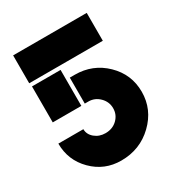

<svg xmlns="http://www.w3.org/2000/svg" viewBox="-134 -610 641 698"><g transform="rotate(-30 186.0 -261.0)"><path d="M24 -525H333V-408H24ZM27 -242V-393H147V-242ZM363 -177Q363 -103 308 -50Q253 3 174 3Q104 3 55 -46Q6 -95 6 -165H111Q111 -143 129.5 -127.5Q148 -112 174 -112Q204 -112 223.5 -131Q243 -150 243 -177Q243 -204 223.5 -223.5Q204 -243 177 -243H162V-352H183Q258 -352 310.5 -301Q363 -250 363 -177Z"/></g></svg>

Font: BroshK
Style: Medium
Weight: 500
Designer: gluk
Foundry: gluk
Version: Version 0.60